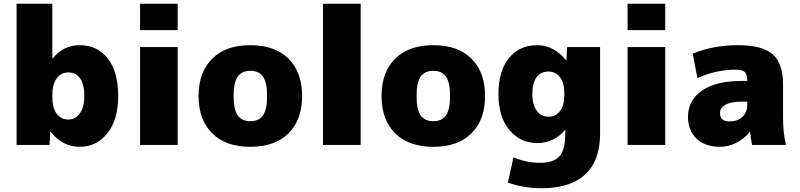

<svg xmlns="http://www.w3.org/2000/svg" viewBox="-20 -770 4248 1020"><path d="M608 -260Q608 -134 550.5 -62Q493 10 403 10Q312 10 249 -70H247L243 0H68V-750H258V-460H260Q318 -530 403 -530Q497 -530 552.5 -459.5Q608 -389 608 -260ZM428 -260Q428 -322 405.5 -353.5Q383 -385 343 -385Q304 -385 281 -353.5Q258 -322 258 -265V-255Q258 -197 281 -166Q304 -135 343 -135Q380 -135 404 -167.5Q428 -200 428 -260Z M724 -610V-750H924V-610ZM724 0V-520H924V0Z M1107 -458Q1179 -530 1310 -530Q1441 -530 1513 -458Q1585 -386 1585 -260Q1585 -134 1513 -62Q1441 10 1310 10Q1179 10 1107 -62Q1035 -134 1035 -260Q1035 -386 1107 -458ZM1243 -157Q1265 -126 1310 -126Q1355 -126 1377 -157Q1399 -188 1399 -260Q1399 -332 1377 -363Q1355 -394 1310 -394Q1265 -394 1243 -363Q1221 -332 1221 -260Q1221 -188 1243 -157Z M1696 0V-750H1896V0Z M2079 -458Q2151 -530 2282 -530Q2413 -530 2485 -458Q2557 -386 2557 -260Q2557 -134 2485 -62Q2413 10 2282 10Q2151 10 2079 -62Q2007 -134 2007 -260Q2007 -386 2079 -458ZM2215 -157Q2237 -126 2282 -126Q2327 -126 2349 -157Q2371 -188 2371 -260Q2371 -332 2349 -363Q2327 -394 2282 -394Q2237 -394 2215 -363Q2193 -332 2193 -260Q2193 -188 2215 -157Z M2983 -80H2982Q2924 -10 2833 -10Q2744 -10 2686 -79.5Q2628 -149 2628 -270Q2628 -393 2684 -461.5Q2740 -530 2833 -530Q2922 -530 2987 -450H2989L2993 -520H3168V-60Q3168 83 3089 156.5Q3010 230 2858 230Q2762 230 2678 200L2708 66Q2778 95 2848 95Q2921 95 2952 60.5Q2983 26 2983 -60ZM2808 -270Q2808 -213 2831.5 -181.5Q2855 -150 2893 -150Q2932 -150 2955 -179.5Q2978 -209 2978 -265V-275Q2978 -330 2955 -360Q2932 -390 2893 -390Q2853 -390 2830.5 -359.5Q2808 -329 2808 -270Z M3314 -610V-750H3514V-610ZM3314 0V-520H3514V0Z M3920 -340H3950Q3950 -374 3937 -387Q3924 -400 3890 -400Q3785 -400 3685 -355L3660 -485Q3770 -530 3900 -530Q4030 -530 4085 -481.5Q4140 -433 4140 -320V-140Q4140 -68 4155 0H3975Q3969 -34 3965 -70H3963Q3936 -34 3893 -12Q3850 10 3805 10Q3728 10 3681.5 -32.5Q3635 -75 3635 -150Q3635 -236 3708.5 -288Q3782 -340 3920 -340ZM3805 -170Q3805 -125 3855 -125Q3898 -125 3924 -149Q3950 -173 3950 -215V-230H3920Q3863 -230 3834 -213.5Q3805 -197 3805 -170Z"/></svg>

Font: Mplus 1p Black
Style: Regular
Weight: 900
Version: Version 1.061